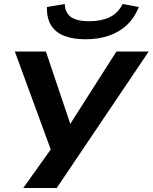

<svg xmlns="http://www.w3.org/2000/svg" viewBox="-20 -758 762 958"><path d="M96 180 243 -26 252 39 54 -501H209L331 -139H330L561 -501H722L263 180ZM406 -562Q345 -562 301 -579Q257 -596 235 -631.5Q213 -667 214 -723L303 -738Q305 -693 335 -672.5Q365 -652 425 -652Q484 -652 526.5 -672Q569 -692 592 -738L673 -723Q651 -669 613.5 -633.5Q576 -598 523.5 -580Q471 -562 406 -562Z"/></svg>

Font: Nunito Sans 7pt Expanded
Style: Bold Italic
Weight: 700
Width: 7
Italic angle: -9°
Designer: Vernon Adams
Foundry: Vernon Adams
Version: Version 3.101;gftools[0.9.27]